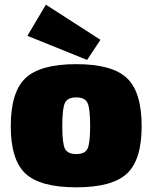

<svg xmlns="http://www.w3.org/2000/svg" viewBox="-20 -788 651 820"><path d="M409 -618 352 -532 97 -635 176 -768ZM306 -514Q459 -514 522 -454.5Q585 -395 585 -249Q585 -105 522 -46.5Q459 12 306 12Q152 12 89 -46.5Q26 -105 26 -249Q26 -395 89 -454.5Q152 -514 306 -514ZM306 -372Q269 -372 257.5 -349Q246 -326 246 -249Q246 -175 257.5 -152.5Q269 -130 306 -130Q342 -130 353.5 -152.5Q365 -175 365 -249Q365 -326 353.5 -349Q342 -372 306 -372Z"/></svg>

Font: Exo 2.0 Black
Style: Regular
Weight: 900
Designer: Natanael Gama
Version: Version 1.001;PS 001.001;hotconv 1.0.70;makeotf.lib2.5.58329